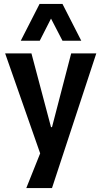

<svg xmlns="http://www.w3.org/2000/svg" viewBox="-20 -771 516 971"><path d="M113 180 205 -50V67L6 -501H139L238 -128H243L340 -501H467L243 180ZM85 -565 180 -751H296L391 -565H296L238 -677L181 -565Z"/></svg>

Font: Nunito Sans 7pt Condensed
Style: Bold
Weight: 700
Width: 3
Designer: Vernon Adams
Foundry: Vernon Adams
Version: Version 3.101;gftools[0.9.27]